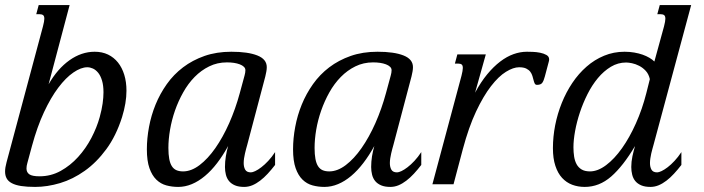

<svg xmlns="http://www.w3.org/2000/svg" viewBox="-34 -736 2813 767"><path d="M75.2 -84.5Q71.8 -72.8 71.8 -63Q71.8 -47.4 83.3 -39.6Q94.7 -31.7 124 -31.7Q169.4 -31.7 208.3 -53.2Q247.1 -74.7 278.1 -108.9Q309.1 -143.1 331.1 -185.1Q353 -227.1 364.3 -268.1Q372.6 -298.3 376 -322.8Q379.4 -347.2 379.4 -367.2Q379.4 -395 373.5 -414.3Q367.7 -433.6 358.2 -445.3Q348.6 -457 337.2 -462.2Q325.7 -467.3 314.9 -467.3Q289.6 -467.3 259.3 -446.5Q229 -425.8 199 -386Q168.9 -346.2 141.6 -287.6Q114.3 -229 93.8 -153.3ZM160.2 -399.4Q195.8 -461.4 243.7 -495.4Q291.5 -529.3 344.2 -529.3Q374 -529.3 397.5 -518.1Q420.9 -506.8 437.3 -486.3Q453.6 -465.8 462.4 -437.3Q471.2 -408.7 471.2 -373.5Q471.2 -325.2 453.6 -268.1Q429.7 -192.9 390.6 -139.9Q351.6 -86.9 304.4 -53.5Q257.3 -20 206.1 -4.6Q154.8 10.7 106.4 10.7Q73.2 10.7 50.3 7.1Q27.3 3.4 13.2 -4.2Q-1 -11.7 -7.3 -23.2Q-13.7 -34.7 -13.7 -50.8Q-13.7 -66.4 -7.8 -87.9L137.7 -630.9Q143.1 -651.4 143.1 -661.1Q143.1 -671.9 138.2 -675.5Q133.3 -679.2 124.5 -679.2H110.8L120.6 -715.8H244.1Z M638.7 -145Q638.7 -119.1 642.1 -101.1Q645.5 -83 652.6 -72Q659.7 -61 670.7 -56.2Q681.6 -51.3 697.3 -51.3Q730 -51.3 763.2 -76.4Q796.4 -101.6 826.4 -144.5Q856.4 -187.5 881.6 -244.1Q906.7 -300.8 923.8 -363.8L942.9 -434.1Q946.3 -445.8 946.3 -455.6Q946.3 -463.4 940.2 -469.2Q934.1 -475.1 923.8 -479Q913.6 -482.9 900.4 -484.9Q887.2 -486.8 872.6 -486.8Q834 -486.8 801.8 -470.9Q769.5 -455.1 743.4 -428.5Q717.3 -401.9 697.8 -366.9Q678.2 -332 665 -294.2Q651.9 -256.3 645.3 -217.8Q638.7 -179.2 638.7 -145ZM552.7 -139.6Q552.7 -183.1 561.3 -229Q569.8 -274.9 587.4 -318.1Q605 -361.3 632.3 -399.9Q659.7 -438.5 697.3 -467Q734.9 -495.6 783 -512.5Q831.1 -529.3 890.1 -529.3Q956.5 -529.3 994.1 -514.4Q1031.7 -499.5 1031.7 -467.8Q1031.7 -459.5 1030 -450.2Q1028.3 -440.9 1025.9 -430.7L953.6 -157.2Q951.7 -150.4 949.2 -141.4Q946.8 -132.3 944.6 -122.8Q942.4 -113.3 940.9 -103.3Q939.5 -93.3 939.5 -84.5Q939.5 -68.8 945.6 -58.1Q951.7 -47.4 968.3 -47.4Q974.6 -47.4 985.6 -52.5Q996.6 -57.6 1010 -67.9Q1023.4 -78.1 1037.6 -93.3Q1051.8 -108.4 1064.9 -128.4V-77.1Q1050.3 -58.1 1035.4 -42Q1020.5 -25.9 1005.1 -14.2Q989.7 -2.4 973.9 4.2Q958 10.7 941.4 10.7Q919.4 10.7 904.5 4.4Q889.6 -2 880.9 -12.7Q872.1 -23.4 868.4 -38.1Q864.7 -52.7 864.7 -68.8Q864.7 -89.8 868.2 -111.6Q871.6 -133.3 877.4 -152.8Q856.4 -114.7 833.3 -84.5Q810.1 -54.2 784.7 -33Q759.3 -11.7 732.4 -0.5Q705.6 10.7 677.7 10.7Q653.3 10.7 630.6 4.6Q607.9 -1.5 590.6 -18.3Q573.2 -35.2 563 -64.2Q552.7 -93.3 552.7 -139.6Z M1222.7 -145Q1222.7 -119.1 1226.1 -101.1Q1229.5 -83 1236.6 -72Q1243.7 -61 1254.6 -56.2Q1265.6 -51.3 1281.2 -51.3Q1314 -51.3 1347.2 -76.4Q1380.4 -101.6 1410.4 -144.5Q1440.4 -187.5 1465.6 -244.1Q1490.7 -300.8 1507.8 -363.8L1526.9 -434.1Q1530.3 -445.8 1530.3 -455.6Q1530.3 -463.4 1524.2 -469.2Q1518.1 -475.1 1507.8 -479Q1497.6 -482.9 1484.4 -484.9Q1471.2 -486.8 1456.5 -486.8Q1418 -486.8 1385.7 -470.9Q1353.5 -455.1 1327.4 -428.5Q1301.3 -401.9 1281.7 -366.9Q1262.2 -332 1249 -294.2Q1235.8 -256.3 1229.2 -217.8Q1222.7 -179.2 1222.7 -145ZM1136.7 -139.6Q1136.7 -183.1 1145.3 -229Q1153.8 -274.9 1171.4 -318.1Q1189 -361.3 1216.3 -399.9Q1243.7 -438.5 1281.2 -467Q1318.8 -495.6 1366.9 -512.5Q1415 -529.3 1474.1 -529.3Q1540.5 -529.3 1578.1 -514.4Q1615.7 -499.5 1615.7 -467.8Q1615.7 -459.5 1614 -450.2Q1612.3 -440.9 1609.9 -430.7L1537.6 -157.2Q1535.6 -150.4 1533.2 -141.4Q1530.8 -132.3 1528.6 -122.8Q1526.4 -113.3 1524.9 -103.3Q1523.4 -93.3 1523.4 -84.5Q1523.4 -68.8 1529.5 -58.1Q1535.6 -47.4 1552.2 -47.4Q1558.6 -47.4 1569.6 -52.5Q1580.6 -57.6 1594 -67.9Q1607.4 -78.1 1621.6 -93.3Q1635.7 -108.4 1648.9 -128.4V-77.1Q1634.3 -58.1 1619.4 -42Q1604.5 -25.9 1589.1 -14.2Q1573.7 -2.4 1557.9 4.2Q1542 10.7 1525.4 10.7Q1503.4 10.7 1488.5 4.4Q1473.6 -2 1464.8 -12.7Q1456.1 -23.4 1452.4 -38.1Q1448.7 -52.7 1448.7 -68.8Q1448.7 -89.8 1452.1 -111.6Q1455.6 -133.3 1461.4 -152.8Q1440.4 -114.7 1417.2 -84.5Q1394 -54.2 1368.7 -33Q1343.3 -11.7 1316.4 -0.5Q1289.6 10.7 1261.7 10.7Q1237.3 10.7 1214.6 4.6Q1191.9 -1.5 1174.6 -18.3Q1157.2 -35.2 1147 -64.2Q1136.7 -93.3 1136.7 -139.6Z M2039.6 -467.3Q2016.6 -467.3 1987.3 -449.2Q1958 -431.2 1927.5 -391.8Q1897 -352.5 1867.7 -290.3Q1838.4 -228 1814.9 -140.1L1777.8 0H1693.4L1809.6 -433.6Q1812 -443.8 1813.5 -451.4Q1814.9 -459 1814.9 -464.4Q1814.9 -474.6 1810.3 -478.3Q1805.7 -481.9 1796.9 -481.9H1783.2L1793 -518.6H1906.7L1863.8 -365.7Q1886.7 -408.2 1912.1 -439Q1937.5 -469.7 1964.1 -490Q1990.7 -510.3 2017.6 -519.8Q2044.4 -529.3 2070.8 -529.3Q2079.1 -529.3 2094 -528.8Q2108.9 -528.3 2123.5 -525.4Q2138.2 -522.5 2148.9 -516.4Q2159.7 -510.3 2159.7 -499Q2159.7 -494.1 2158.2 -489.3L2142.6 -430.7Q2138.2 -413.6 2132.3 -405.3Q2126.5 -397 2111.3 -397Q2105 -397 2102.3 -402.1Q2099.6 -407.2 2097.7 -415Q2095.7 -422.9 2093 -432.1Q2090.3 -441.4 2084.5 -449.2Q2078.6 -457 2068.1 -462.2Q2057.6 -467.3 2039.6 -467.3Z M2562 -419.9Q2557.6 -439.9 2545.7 -452.9Q2533.7 -465.8 2519.3 -473.1Q2504.9 -480.5 2490.7 -483.4Q2476.6 -486.3 2467.3 -486.3Q2434.6 -486.3 2406.2 -469.2Q2377.9 -452.1 2354.5 -424.1Q2331.1 -396 2313 -360.1Q2294.9 -324.2 2282.5 -286.6Q2270 -249 2263.4 -212.6Q2256.8 -176.3 2256.8 -147.5Q2256.8 -127.9 2259.5 -110.6Q2262.2 -93.3 2269.3 -80.1Q2276.4 -66.9 2289.3 -59.1Q2302.2 -51.3 2322.8 -51.3Q2354 -51.3 2387.2 -76.2Q2420.4 -101.1 2450.7 -143.8Q2481 -186.5 2506.3 -243.2Q2531.7 -299.8 2547.9 -363.8ZM2618.7 -630.9Q2624 -651.4 2624 -661.1Q2624 -671.9 2619.1 -675.5Q2614.3 -679.2 2605.5 -679.2H2591.8L2601.6 -715.8H2727.1L2576.7 -157.2Q2574.7 -150.4 2572.3 -141.4Q2569.8 -132.3 2567.6 -122.8Q2565.4 -113.3 2564 -103.3Q2562.5 -93.3 2562.5 -84.5Q2562.5 -68.8 2568.6 -58.1Q2574.7 -47.4 2591.3 -47.4Q2597.7 -47.4 2608.6 -52.5Q2619.6 -57.6 2633.1 -67.9Q2646.5 -78.1 2660.6 -93.3Q2674.8 -108.4 2688 -128.4V-77.1Q2673.3 -58.1 2658.4 -42Q2643.6 -25.9 2628.2 -14.2Q2612.8 -2.4 2596.9 4.2Q2581.1 10.7 2564.5 10.7Q2542.5 10.7 2527.6 4.4Q2512.7 -2 2503.9 -12.7Q2495.1 -23.4 2491.5 -38.1Q2487.8 -52.7 2487.8 -68.8Q2487.8 -89.8 2492.4 -111.6Q2497.1 -133.3 2502.9 -152.8Q2455.1 -72.3 2407.5 -30.8Q2359.9 10.7 2301.8 10.7Q2274.9 10.7 2251.7 2Q2228.5 -6.8 2211.4 -25.4Q2194.3 -43.9 2184.6 -73.5Q2174.8 -103 2174.8 -144Q2174.8 -189.5 2183.8 -235.6Q2192.9 -281.7 2210.2 -324.7Q2227.5 -367.7 2252.4 -404.8Q2277.3 -441.9 2309.1 -469.7Q2340.8 -497.6 2379.2 -513.4Q2417.5 -529.3 2460.9 -529.3Q2481.4 -529.3 2499.8 -526.1Q2518.1 -522.9 2533.2 -517.6Q2548.3 -512.2 2560.3 -505.1Q2572.3 -498 2580.1 -490.2Z"/></svg>

Font: Arian AMU Serif
Style: Italic
Weight: 400
Italic angle: -15°
Designer: Ruben Hakobyan (Tarumian)
Foundry: Ruben Hakobyan (Tarumian)
Version: Version 1.002